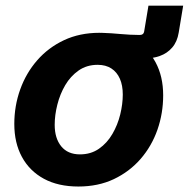

<svg xmlns="http://www.w3.org/2000/svg" viewBox="-20 -663 682 694"><path d="M331.1 -453.6 346.2 -544.4Q365.2 -543.9 382.1 -542.7Q398.9 -541.5 415.8 -540Q432.6 -538.6 449.5 -537.6Q466.3 -536.6 484.9 -536.6Q499 -536.6 501 -548.8L516.6 -642.6H642.1L626 -545.4Q620.6 -512.2 602.5 -491.2Q584.5 -470.2 557.6 -460.7Q530.8 -451.2 499 -451.2Q457.5 -451.2 415 -452.4Q372.6 -453.6 331.1 -453.6ZM263.2 11.2Q190.4 11.2 138.7 -16.8Q86.9 -44.9 59.3 -95.7Q31.7 -146.5 31.7 -214.8Q31.7 -280.3 53 -339.6Q74.2 -398.9 114.5 -445.1Q154.8 -491.2 211.4 -517.8Q268.1 -544.4 338.9 -544.4Q411.6 -544.4 463.4 -516.4Q515.1 -488.3 542.5 -437.5Q569.8 -386.7 569.8 -318.4Q569.8 -253.4 549.1 -194.1Q528.3 -134.8 488.3 -88.6Q448.2 -42.5 391.6 -15.6Q335 11.2 263.2 11.2ZM269 -105Q308.6 -105 337.9 -125.5Q367.2 -146 386.2 -178.7Q405.3 -211.4 414.6 -249.3Q423.8 -287.1 423.8 -321.3Q423.8 -354.5 413.3 -378.4Q402.8 -402.3 382.6 -415.5Q362.3 -428.7 333 -428.7Q293.5 -428.7 264.2 -408.2Q234.9 -387.7 215.8 -355.2Q196.8 -322.8 187.3 -284.9Q177.7 -247.1 177.7 -211.9Q177.7 -163.1 201.4 -134Q225.1 -105 269 -105Z"/></svg>

Font: Inter 20pt
Style: Bold Italic
Weight: 700
Italic angle: -9.3988°
Version: Version 4.001;git-66647c0bb